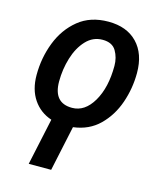

<svg xmlns="http://www.w3.org/2000/svg" viewBox="-117 -634 807 959"><g transform="rotate(15 286.5 -154.5)"><path d="M123 240H239L289 6Q370 -4 423 -56Q476 -108 502 -183Q528 -258 528 -338Q528 -437 474 -493Q420 -549 325 -549Q232 -549 170 -498.5Q108 -448 77 -368Q46 -288 46 -199Q46 -124 80.5 -73Q115 -22 175 -2ZM259 -86Q163 -86 163 -197Q163 -260 181 -319Q199 -378 234.5 -416Q270 -454 320 -454Q370 -454 390 -420Q410 -386 410 -343Q410 -231 367.5 -158.5Q325 -86 259 -86Z"/></g></svg>

Font: Noto Sans UI Medium
Style: Italic
Weight: 500
Italic angle: -12°
Designer: Monotype Design Team
Foundry: Monotype Imaging Inc.
Version: Version 1.901